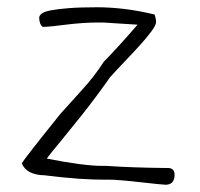

<svg xmlns="http://www.w3.org/2000/svg" viewBox="-20 -540 551 529"><path d="M447 -77Q461 -74 461 -59Q461 -31 436 -31Q433 -31 412.5 -33Q392 -35 366.5 -38Q341 -41 317 -43Q293 -45 283 -45H265Q254 -45 236.5 -45.5Q219 -46 197.5 -47.5Q176 -49 151.5 -51.5Q127 -54 103 -57Q53 -58 40 -90Q48 -104 147 -227L203 -289Q240 -329 266 -370Q300 -404 359 -472L264 -478H250Q229 -478 207.5 -476.5Q186 -475 165.5 -472.5Q145 -470 127.5 -468Q110 -466 98 -466Q93 -469 90.5 -476Q88 -483 88 -491Q88 -497 95 -502.5Q102 -508 120 -511.5Q138 -515 169 -517.5Q200 -520 248 -520Q282 -520 321 -515.5Q360 -511 406 -500Q408 -494 409 -489Q410 -484 410 -479Q410 -471 397.5 -454Q385 -437 366 -416Q347 -395 324.5 -371.5Q302 -348 283 -327Q278 -319 245.5 -275Q213 -231 149 -153Q117 -115 109 -103Q160 -93 198 -88Q236 -83 261 -83H273Q343 -78 447 -77Z"/></svg>

Font: Gaegu Light
Style: Regular
Weight: 300
Designer: JIKJI
Foundry: JIKJI
Version: Version 1.00